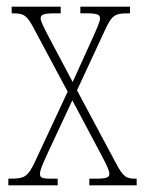

<svg xmlns="http://www.w3.org/2000/svg" viewBox="-20 -556 435 576"><path d="M5 0H153V-20H133C103 -20 100 -24 100 -35C100 -45 106 -59 120 -90L197 -255L282 -95C299 -63 308 -45 308 -35C308 -26 306 -20 268 -20H248V0H390V-20H388C359 -20 350 -24 327 -68L211 -285L296 -468C317 -514 328 -516 369 -516H370V-536H221V-516H241C279 -516 280 -509 280 -499C280 -492 271 -471 257 -440L198 -310L128 -442C111 -474 102 -493 102 -500C102 -509 104 -516 142 -516H162V-536H15V-516H17C51 -516 60 -512 83 -468L183 -281L85 -71C63 -24 52 -20 10 -20H5Z"/></svg>

Font: Noto Serif ExtraCondensed Thin
Style: Regular
Weight: 100
Width: 2
Designer: Monotype Design Team
Foundry: Monotype Imaging Inc.
Version: Version 2.013